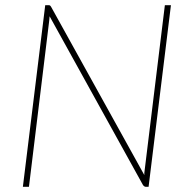

<svg xmlns="http://www.w3.org/2000/svg" viewBox="-20 -723 737 743"><path d="M167 -703Q171 -703 173 -702Q175 -701 177.5 -697L538.5 -45.5Q538.5 -49.5 538.5 -53.8Q538.5 -58 539.5 -62L618 -703H641.5L555 0H545Q538 0 533 -7.5L172 -660L170.5 -643.5L92 0H68.5L155 -703H167Z"/></svg>

Font: Lato Thin
Style: Italic
Weight: 200
Italic angle: -7°
Designer: Lukasz Dziedzic
Foundry: tyPoland Lukasz Dziedzic
Version: Version 2.007; 2014-02-27